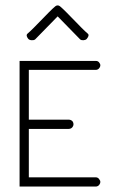

<svg xmlns="http://www.w3.org/2000/svg" viewBox="-20 -686 426 706"><path d="M183.4 -662.9C158.9 -642.7 105.4 -582.3 81 -562.1C75.2 -557.3 79.3 -548.7 84.1 -543C88.9 -537.2 103.4 -536.3 109.2 -541.1L192 -625.8L274.8 -541.1C280.5 -536.3 294.1 -537.2 298.9 -543C303.7 -548.7 308.8 -557.3 303 -562.1C278.6 -582.3 225.1 -642.7 200.6 -662.9C195.4 -667.2 188.6 -667.2 183.4 -662.9ZM52 -462V-446V-232V-226V-17V0H69H332C338 0 343 -3 346 -8C348 -11 349 -14 349 -17C349 -20 348 -23 346 -25C343 -31 338 -34 332 -34H86V-212H233C239 -212 245 -215 248 -221C251 -226 251 -232 248 -238C245 -243 239 -246 233 -246H86V-429H332C338 -429 343 -432 346 -437C348 -440 349 -443 349 -446C349 -449 348 -452 346 -454C343 -460 338 -462 332 -462H69Z"/></svg>

Font: LetsTrace
Style: basic
Weight: 500
Version: Version 002.000